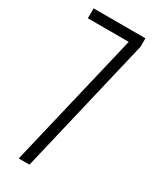

<svg xmlns="http://www.w3.org/2000/svg" viewBox="-181 -738 639 789"><g transform="rotate(30 138.5 -344.0)"><path d="M57 0 209 -641H15V-688H261V-648L108 0Z"/></g></svg>

Font: Saira Ultra Condensed Light
Style: Regular
Weight: 300
Width: 1
Designer: Hector Gatti with collaboration of the Omnibus-Type team
Foundry: Omnibus-Type
Version: Version 1.001; ttfautohint (v1.8)